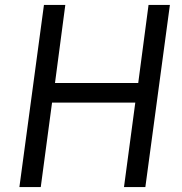

<svg xmlns="http://www.w3.org/2000/svg" viewBox="-20 -762 742 782"><path d="M485 0H572L672 -742H585L543 -424H204L246 -742H159L59 0H146L192 -344H531Z"/></svg>

Font: Cheyenne Sans
Style: Italic
Weight: 400
Italic angle: -8.13011°
Designer: The Public Sans project authors (U.S. Web Design System), Libre Franklin designed by Pablo Impallari and Rodrigo Fuenzal
Foundry: The Cheyenne Sans Project Authors
Version: Version 2.007